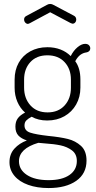

<svg xmlns="http://www.w3.org/2000/svg" viewBox="-20 -717 488 972"><path d="M127 -598Q125 -597 122 -596Q114 -596 108 -602.5Q102 -609 102 -619Q102 -624 104.5 -628.5Q107 -633 113 -636L217 -692Q225 -697 234 -697Q243 -697 251 -692L355 -637Q366 -631 366 -617Q366 -609 360.5 -603Q355 -597 347 -597Q345 -597 341 -599Q340 -600 338 -600L234 -655L130 -599ZM140 -126Q123 -117 113.5 -107.5Q104 -98 104 -82Q104 -55 133 -45.5Q162 -36 224 -29Q285 -23 323.5 -13.5Q362 -4 390 21.5Q418 47 418 96Q418 162 366 198.5Q314 235 226 235Q168 235 123 219Q78 203 53 173Q28 143 28 104Q28 63 53 35.5Q78 8 116 -6Q88 -15 73 -31Q58 -47 58 -76Q58 -102 70.5 -118.5Q83 -135 107 -147Q82 -169 68 -201.5Q54 -234 54 -273V-314Q54 -362 74.5 -399Q95 -436 133 -457Q171 -478 220 -478Q256 -478 286 -466.5Q316 -455 338 -433Q352 -461 372.5 -478Q393 -495 411 -495Q424 -495 430.5 -488Q437 -481 437 -472Q437 -464 431.5 -458.5Q426 -453 419 -452Q416 -451 414 -451Q412 -451 409 -450Q379 -442 361 -407Q387 -372 387 -314V-273Q387 -226 365.5 -188Q344 -150 306 -128.5Q268 -107 219 -107Q174 -107 140 -126ZM220 -437Q165 -437 133.5 -402.5Q102 -368 102 -314V-274Q102 -219 134 -183.5Q166 -148 221 -148Q275 -148 307 -183Q339 -218 339 -273V-314Q339 -368 307 -402.5Q275 -437 220 -437ZM207 9 174 6Q76 35 76 99Q76 142 116 168.5Q156 195 226 195Q294 195 331.5 169Q369 143 369 98Q369 63 344.5 44.5Q320 26 287 19Q254 12 207 9Z"/></svg>

Font: Dosis
Style: Regular
Weight: 400
Designer: Edgar Tolentino, Pablo Impallari, Igino Marini
Foundry: Edgar Tolentino, Pablo Impallari, Igino Marini
Version: Version 1.007;Glyphs 3.1.1 (3134)